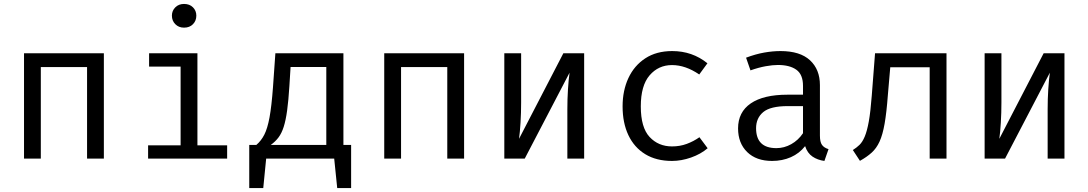

<svg xmlns="http://www.w3.org/2000/svg" viewBox="-20 -813 5578 984"><path d="M426.2 0V-469.2H189.2V0H103.1V-540H512.3V0Z M923.1 -792.8Q951.8 -792.8 969 -775.4Q986.2 -757.9 986.2 -732.8Q986.2 -706.7 969 -689Q951.8 -671.3 923.1 -671.3Q895.9 -671.3 878.5 -689Q861 -706.7 861 -732.8Q861 -757.9 878.5 -775.4Q895.9 -792.8 923.1 -792.8ZM991.8 -540V-68.2H1144.1V0H739V-68.2H905.6V-471.8H744.1V-540Z M1257.4 -70.3H1293.8Q1318.5 -91.3 1334.6 -122.8Q1350.8 -154.4 1361.3 -211.3Q1371.8 -268.2 1379 -365.6L1391.3 -540H1740V-70.3H1779.5V150.8H1708.2L1692.8 0H1344.1L1329.2 150.8H1257.4ZM1652.3 -469.7H1469.2L1463.1 -371.8Q1458.5 -296.9 1451.5 -246.7Q1444.6 -196.4 1434.1 -163.3Q1423.6 -130.3 1407.4 -108.7Q1391.3 -87.2 1367.7 -70.3H1652.3Z M2272.3 0V-469.2H2035.4V0H1949.2V-540H2358.5V0Z M2973.8 -540V0H2887.7V-252.8Q2887.7 -305.6 2890.8 -354.6Q2893.8 -403.6 2899 -440.5L2669.2 0H2564.6V-540H2650.8V-287.7Q2650.8 -235.4 2647.7 -184.4Q2644.6 -133.3 2640 -101.5L2867.2 -540Z M3424.1 -62.6Q3464.6 -62.6 3499.7 -75.6Q3534.9 -88.7 3564.6 -109.7L3606.7 -53.3Q3571.3 -23.1 3521.5 -5.6Q3471.8 11.8 3424.1 11.8Q3343.6 11.8 3286.9 -22.8Q3230.3 -57.4 3200.5 -120.3Q3170.8 -183.1 3170.8 -267.7Q3170.8 -348.7 3200.5 -412.8Q3230.3 -476.9 3287.2 -514.1Q3344.1 -551.3 3425.1 -551.3Q3528.2 -551.3 3605.6 -488.7L3563.6 -431.3Q3493.3 -479.5 3424.1 -479.5Q3354.4 -479.5 3309.2 -426.9Q3264.1 -374.4 3264.1 -267.7Q3264.1 -159.5 3309.2 -111Q3354.4 -62.6 3424.1 -62.6Z M4182.1 -117.9Q4182.1 -85.1 4192.8 -70.3Q4203.6 -55.4 4226.2 -48.7L4205.1 11.8Q4170.3 7.2 4144.1 -10.5Q4117.9 -28.2 4106.2 -64.1Q4076.9 -26.7 4033.1 -7.4Q3989.2 11.8 3936.9 11.8Q3855.9 11.8 3809.2 -33.8Q3762.6 -79.5 3762.6 -154.9Q3762.6 -238.5 3827.7 -283.1Q3892.8 -327.7 4015.9 -327.7H4095.4V-372.8Q4095.4 -431.3 4061.3 -455.6Q4027.2 -480 3966.7 -480Q3940 -480 3904.1 -473.6Q3868.2 -467.2 3826.2 -452.3L3803.6 -517.4Q3852.8 -535.9 3896.7 -543.6Q3940.5 -551.3 3980 -551.3Q4080.5 -551.3 4131.3 -504.1Q4182.1 -456.9 4182.1 -376.9ZM3959 -53.8Q3999 -53.8 4035.1 -74.1Q4071.3 -94.4 4095.4 -130.3V-269.2H4017.4Q3928.2 -269.2 3891.5 -238.5Q3854.9 -207.7 3854.9 -155.9Q3854.9 -53.8 3959 -53.8Z M4830.8 -540V0H4744.6V-468.2H4542.6L4530.3 -325.6Q4523.6 -235.9 4513.6 -179Q4503.6 -122.1 4487.7 -87.4Q4471.8 -52.8 4447.4 -30.8Q4423.1 -8.7 4387.2 11.3L4350.8 -44.1Q4369.7 -55.9 4384.9 -70.5Q4400 -85.1 4411.8 -113.1Q4423.6 -141 4432.6 -190.5Q4441.5 -240 4447.7 -321.5L4464.6 -540Z M5435.4 -540V0H5349.2V-252.8Q5349.2 -305.6 5352.3 -354.6Q5355.4 -403.6 5360.5 -440.5L5130.8 0H5026.2V-540H5112.3V-287.7Q5112.3 -235.4 5109.2 -184.4Q5106.2 -133.3 5101.5 -101.5L5328.7 -540Z"/></svg>

Font: FiraCode Nerd Font
Style: Regular
Weight: 400
Designer: Carrois Corporate, Edenspiekermann AG, Nikita Prokopov
Foundry: Carrois Corporate, Edenspiekermann AG, Nikita Prokopov
Version: Version 6.002;Nerd Fonts 3.4.0